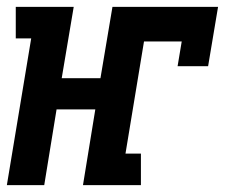

<svg xmlns="http://www.w3.org/2000/svg" viewBox="-20 -540 656 560"><path d="M0 0 71 -428H26V-520H195L160 -312H273L308 -520H616L587 -347H498L510 -419H400L346 -92H391V0H222L258 -221H145L109 0Z"/></svg>

Font: Iosevka HT Extended
Style: Bold Italic
Weight: 700
Width: 7
Italic angle: -9°
Monospace: yes
Designer: Belleve Invis
Foundry: Belleve Invis
Version: Version 32.3.0; ttfautohint (v1.8.4)